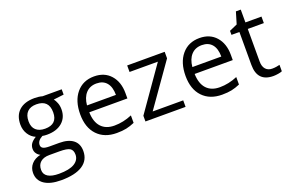

<svg xmlns="http://www.w3.org/2000/svg" viewBox="-105 -1082 2690 1745"><g transform="rotate(-20 1240.5 -209.5)"><path d="M523.9 -535.2V-483.9L424.8 -472.2Q438.5 -455.1 449.2 -427.5Q460 -399.9 460 -365.2Q460 -286.6 406.2 -239.7Q352.5 -192.9 258.8 -192.9Q234.9 -192.9 213.9 -196.8Q162.1 -169.4 162.1 -127.9Q162.1 -106 180.2 -95.5Q198.2 -85 242.2 -85H336.9Q423.8 -85 470.5 -48.3Q517.1 -11.7 517.1 58.1Q517.1 147 445.8 193.6Q374.5 240.2 237.8 240.2Q132.8 240.2 75.9 201.2Q19 162.1 19 90.8Q19 42 50.3 6.3Q81.5 -29.3 138.2 -42Q117.7 -51.3 103.8 -70.8Q89.8 -90.3 89.8 -116.2Q89.8 -145.5 105.5 -167.5Q121.1 -189.5 154.8 -210Q113.3 -227.1 87.2 -268.1Q61 -309.1 61 -361.8Q61 -449.7 113.8 -497.3Q166.5 -544.9 263.2 -544.9Q305.2 -544.9 338.9 -535.2ZM97.2 89.8Q97.2 133.3 133.8 155.8Q170.4 178.2 238.8 178.2Q340.8 178.2 389.9 147.7Q439 117.2 439 64.9Q439 21.5 412.1 4.6Q385.3 -12.2 311 -12.2H213.9Q158.7 -12.2 127.9 14.2Q97.2 40.5 97.2 89.8ZM141.1 -363.8Q141.1 -307.6 172.9 -278.8Q204.6 -250 261.2 -250Q379.9 -250 379.9 -365.2Q379.9 -485.8 259.8 -485.8Q202.6 -485.8 171.9 -455.1Q141.1 -424.3 141.1 -363.8Z M859.9 9.8Q741.2 9.8 672.6 -62.5Q604 -134.8 604 -263.2Q604 -392.6 667.7 -468.8Q731.4 -544.9 838.9 -544.9Q939.5 -544.9 998 -478.8Q1056.6 -412.6 1056.6 -304.2V-252.9H688Q690.4 -158.7 735.6 -109.9Q780.8 -61 862.8 -61Q949.2 -61 1033.7 -97.2V-24.9Q990.7 -6.3 952.4 1.7Q914.1 9.8 859.9 9.8ZM837.9 -477.1Q773.4 -477.1 735.1 -435.1Q696.8 -393.1 689.9 -318.8H969.7Q969.7 -395.5 935.5 -436.3Q901.4 -477.1 837.9 -477.1Z M1527.3 0H1139.2V-55.2L1431.2 -472.2H1157.2V-535.2H1520V-472.2L1231.9 -63H1527.3Z M1878.9 9.8Q1760.3 9.8 1691.7 -62.5Q1623 -134.8 1623 -263.2Q1623 -392.6 1686.8 -468.8Q1750.5 -544.9 1857.9 -544.9Q1958.5 -544.9 2017.1 -478.8Q2075.7 -412.6 2075.7 -304.2V-252.9H1707Q1709.5 -158.7 1754.6 -109.9Q1799.8 -61 1881.8 -61Q1968.3 -61 2052.7 -97.2V-24.9Q2009.8 -6.3 1971.4 1.7Q1933.1 9.8 1878.9 9.8ZM1856.9 -477.1Q1792.5 -477.1 1754.2 -435.1Q1715.8 -393.1 1709 -318.8H1988.8Q1988.8 -395.5 1954.6 -436.3Q1920.4 -477.1 1856.9 -477.1Z M2386.7 -57.1Q2408.2 -57.1 2428.2 -60.3Q2448.2 -63.5 2460 -66.9V-4.9Q2446.8 1.5 2421.1 5.6Q2395.5 9.8 2375 9.8Q2219.7 9.8 2219.7 -153.8V-472.2H2143.1V-511.2L2219.7 -544.9L2253.9 -659.2H2300.8V-535.2H2456.1V-472.2H2300.8V-157.2Q2300.8 -108.9 2323.7 -83Q2346.7 -57.1 2386.7 -57.1Z"/></g></svg>

Font: Samim FD
Style: FD
Weight: 400
Foundry: DejaVu fonts team - Redesigned by Saber Rastikerdar
Version: Version 4.00 December 17, 2020